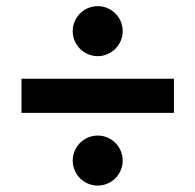

<svg xmlns="http://www.w3.org/2000/svg" viewBox="-20 -653 626 615"><path d="M48.8 -291.5H537.1V-400.9H48.8ZM293 -58.6C337.4 -58.6 373 -94.7 373 -138.7C373 -182.6 337.4 -218.8 293 -218.8C248.5 -218.8 212.9 -182.6 212.9 -138.7C212.9 -94.7 248.5 -58.6 293 -58.6ZM293 -473.1C336.9 -473.1 373 -509.3 373 -553.2C373 -597.2 337.4 -633.3 293 -633.3C248.5 -633.3 212.9 -597.2 212.9 -553.2C212.9 -509.3 248.5 -473.1 293 -473.1Z"/></svg>

Font: Cascadia Code PL SemiBold
Style: Regular
Weight: 600
Monospace: yes
Designer: Aaron Bell
Foundry: Saja Typeworks
Version: Version 2404.023